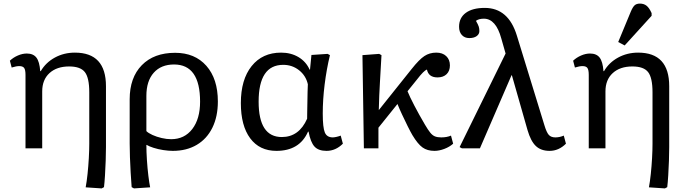

<svg xmlns="http://www.w3.org/2000/svg" viewBox="-20 -826 3817 1069"><path d="M546 223 457 217Q463 185 467.5 142Q472 99 474.5 54.5Q477 10 477 -26V-312Q477 -393 452.5 -424.5Q428 -456 365 -456Q296 -456 255.5 -419Q215 -382 215 -317V0H122V-409Q122 -437 114.5 -447.5Q107 -458 87 -458Q71 -458 45 -450L35 -488Q54 -506 79.5 -517Q105 -528 129 -528Q165 -528 182.5 -505.5Q200 -483 204 -430H207Q235 -478 285.5 -505.5Q336 -533 397 -533Q570 -533 570 -346V-7Q570 26 568.5 69Q567 112 564.5 151.5Q562 191 559 216Z M726 223 713 216Q710 179 707.5 135.5Q705 92 703.5 49.5Q702 7 702 -27V-273Q702 -394 769.5 -463Q837 -532 955 -532Q1065 -532 1129 -459.5Q1193 -387 1193 -261Q1193 -177 1162.5 -115Q1132 -53 1075.5 -19.5Q1019 14 942 14Q918 14 889 9.5Q860 5 835 -3Q810 -11 797 -19H795Q795 19 798 65Q801 111 806 152Q811 193 816 217ZM933 -51Q1007 -51 1050.5 -107.5Q1094 -164 1094 -260Q1094 -467 949 -467Q877 -467 836 -421Q795 -375 795 -292V-96Q806 -85 829 -74.5Q852 -64 880 -57.5Q908 -51 933 -51Z M1519 14Q1425 14 1373 -56Q1321 -126 1321 -252Q1321 -383 1381 -458Q1441 -533 1545 -533Q1600 -533 1642 -508Q1684 -483 1704 -438H1706L1714 -520L1804 -526L1817 -519Q1798 -440 1787.5 -355.5Q1777 -271 1777 -194Q1777 -116 1788.5 -88.5Q1800 -61 1833 -61Q1841 -61 1854 -64Q1867 -67 1877 -71L1889 -26Q1849 14 1798 14Q1753 14 1731 -10Q1709 -34 1698 -93H1695Q1648 14 1519 14ZM1549 -63Q1645 -63 1690 -165Q1690 -180 1690.5 -205Q1691 -230 1691.5 -259Q1692 -288 1692.5 -314Q1693 -340 1694 -357Q1683 -405 1645 -435Q1607 -465 1557 -465Q1420 -465 1420 -260Q1420 -63 1549 -63Z M2399 14Q2359 14 2332.5 -5Q2306 -24 2276 -74Q2266 -91 2250 -123Q2234 -155 2218 -189.5Q2202 -224 2193 -247L2087 -115V0H2006L1998 -519L2091 -526L2104 -519Q2100 -443 2095.5 -370Q2091 -297 2089 -213L2272 -442Q2314 -495 2343 -514Q2372 -533 2409 -533Q2444 -533 2464.5 -513.5Q2485 -494 2485 -462Q2485 -431 2466.5 -413Q2448 -395 2416 -395Q2366 -395 2357 -439Q2339 -432 2303 -385L2249 -318Q2260 -290 2286.5 -239Q2313 -188 2346 -132Q2363 -103 2375.5 -87.5Q2388 -72 2402 -66.5Q2416 -61 2437 -61Q2468 -61 2491 -71L2503 -26Q2483 -8 2454 3Q2425 14 2399 14Z M3119 -71 3131 -26Q3091 14 3040 14Q2992 14 2963.5 -13Q2935 -40 2917 -102L2830 -407H2828L2652 0H2552L2539 -7L2795 -528L2771 -612Q2741 -722 2674 -722Q2646 -722 2630 -710Q2642 -689 2645.5 -678Q2649 -667 2649 -653Q2649 -636 2634 -625Q2619 -614 2593 -614Q2567 -614 2551.5 -631Q2536 -648 2536 -677Q2536 -727 2573.5 -754.5Q2611 -782 2679 -782Q2811 -782 2858 -627L3011 -129Q3023 -89 3035.5 -75Q3048 -61 3072 -61Q3096 -61 3119 -71Z M3682 223 3593 217Q3599 185 3603.5 142Q3608 99 3610.5 54.5Q3613 10 3613 -26V-312Q3613 -393 3588.5 -424.5Q3564 -456 3501 -456Q3432 -456 3391.5 -419Q3351 -382 3351 -317V0H3258V-409Q3258 -437 3250.5 -447.5Q3243 -458 3223 -458Q3207 -458 3181 -450L3171 -488Q3190 -506 3215.5 -517Q3241 -528 3265 -528Q3301 -528 3318.5 -505.5Q3336 -483 3340 -430H3343Q3371 -478 3421.5 -505.5Q3472 -533 3533 -533Q3706 -533 3706 -346V-7Q3706 26 3704.5 69Q3703 112 3700.5 151.5Q3698 191 3695 216ZM3458 -573 3422 -592 3492 -761Q3503 -787 3513.5 -796.5Q3524 -806 3543 -806Q3565 -806 3580 -794Q3595 -782 3608 -753V-738Z"/></svg>

Font: Literata 7pt
Style: Regular
Weight: 400
Designer: Latin by Veronika Burian and Jose Scaglione. Greek by Irene Vlachou. Cyrillic by Vera Evstafieva.
Foundry: TypeTogether
Version: Version 3.002